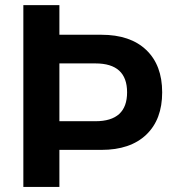

<svg xmlns="http://www.w3.org/2000/svg" viewBox="-20 -739 686 759"><path d="M72.3 0V-718.8H214.8V-601.6H380.9Q495.1 -601.6 558.1 -541.5Q621.1 -481.4 621.1 -374Q621.1 -266.6 558.1 -206.5Q495.1 -146.5 380.9 -146.5H214.8V0ZM214.8 -259.8H357.4Q482.4 -259.8 482.4 -374Q482.4 -488.3 357.4 -488.3H214.8Z"/></svg>

Font: Min Sans Bold
Style: Regular
Weight: 700
Designer: Jinseong-Kim, NotoSansCJK, Nunito
Foundry: Jinseong-Kim
Version: Version 1.400;Glyphs 3.1.2 (3151)